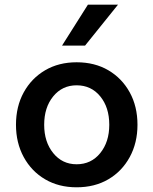

<svg xmlns="http://www.w3.org/2000/svg" viewBox="-20 -781 653 817"><path d="M306 16Q230 16 172 -18Q114 -52 81 -112.5Q48 -173 48 -250Q48 -328 81 -388Q114 -448 172 -482Q230 -516 306 -516Q383 -516 441 -482Q499 -448 532 -388Q565 -328 565 -250Q565 -173 532 -112.5Q499 -52 441 -18Q383 16 306 16ZM306 -82Q368 -82 406.5 -129.5Q445 -177 445 -250Q445 -324 406.5 -371Q368 -418 306 -418Q245 -418 206.5 -371Q168 -324 168 -250Q168 -177 206.5 -129.5Q245 -82 306 -82ZM482 -761 342 -587H244L354 -761Z"/></svg>

Font: Wix Madefor Text SemiBold
Style: Regular
Weight: 600
Designer: Dalton Maag Ltd
Foundry: Dalton Maag Ltd
Version: Version 3.100